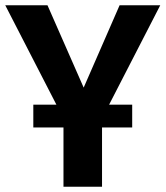

<svg xmlns="http://www.w3.org/2000/svg" viewBox="-24 -712 631 732"><path d="M392 -313H480V-226H365V0H218V-226H103V-313H191L-4 -692H157L295 -378L432 -692H587Z"/></svg>

Font: FiraSans
Style: Regular
Weight: 600
Designer: Carrois Corporate & Edenspiekermann AG
Foundry: Carrois Corporate GbR & Edenspiekermann AG
Version: Version 3.106;PS 003.106;hotconv 1.0.70;makeotf.lib2.5.58329